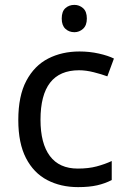

<svg xmlns="http://www.w3.org/2000/svg" viewBox="-20 -850 520 787"><path d="M300 -83Q229 -83 173.5 -112Q118 -141 86.5 -202Q55 -263 55 -358Q55 -457 88 -519Q121 -581 177.5 -610Q234 -639 306 -639Q347 -639 385 -630.5Q423 -622 447 -610L420 -537Q396 -546 364 -554Q332 -562 304 -562Q146 -562 146 -359Q146 -262 184.5 -210.5Q223 -159 299 -159Q343 -159 376.5 -168Q410 -177 438 -190V-112Q411 -98 378.5 -90.5Q346 -83 300 -83ZM285 -830Q305 -830 320.5 -816.5Q336 -803 336 -774Q336 -746 320.5 -732Q305 -718 285 -718Q263 -718 248 -732Q233 -746 233 -774Q233 -803 248 -816.5Q263 -830 285 -830Z"/></svg>

Font: Noto Sans Telugu UI
Style: Regular
Weight: 400
Designer: Jelle Bosma - Monotype Design Team
Foundry: Monotype Imaging Inc.
Version: Version 2.005; ttfautohint (v1.8.4.7-5d5b)